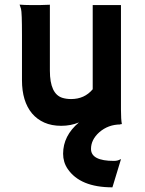

<svg xmlns="http://www.w3.org/2000/svg" viewBox="-20 -532 623 823"><path d="M318.4 -7.3Q283.7 7.3 242.4 7.3Q201.2 7.3 169.9 -6.6Q138.7 -20.5 117.2 -45.9Q74.2 -97.7 74.2 -188V-381.8Q74.2 -479.5 70.1 -493.9Q65.9 -508.3 64 -512.2Q86.4 -510.3 110.8 -510.3H151.4Q167.5 -510.3 193.8 -511.7V-229Q193.8 -128.4 248.5 -112.3Q265.1 -107.4 284.7 -107.4Q342.3 -107.4 377.4 -149.4V-510.3H498.5V-62.5Q498.5 -19.5 502.4 0H495.6L496.6 1.5Q443.8 1.5 405.3 35.2Q370.1 66.9 370.1 106.4Q370.1 157.7 468.3 157.7Q486.3 157.7 497.1 149.9L498 152.3L461.9 271Q323.7 271 270 191.9Q250.5 163.1 250.5 127Q250.5 49.8 318.4 -7.3Z"/></svg>

Font: Hammersmith One
Style: Regular
Weight: 400
Designer: Nicole Fally
Foundry: Nicole Fally
Version: Version 1.003